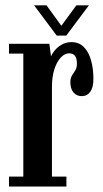

<svg xmlns="http://www.w3.org/2000/svg" viewBox="-20 -684 378 704"><path d="M13 0V-36.5H65.5V-487.5H13V-523.5H161L167 -477.5Q169.5 -484.5 179 -497Q188.5 -509.5 204.8 -519.5Q221 -529.5 242 -529.5Q270 -529.5 287.8 -511.2Q305.5 -493 314 -462.5Q322.5 -432 322.5 -394.5Q322.5 -363.5 311 -347.5Q299.5 -331.5 279.5 -331.5Q261 -331.5 249.5 -345Q238 -358.5 238 -382.5Q238 -398 244.2 -407.5Q250.5 -417 256.2 -426.2Q262 -435.5 262 -450.5Q262 -470.5 254.8 -479.5Q247.5 -488.5 233.5 -488.5Q217.5 -488.5 203 -473.2Q188.5 -458 179.5 -430.5Q170.5 -403 170.5 -365.5V-36.5H223.5V0ZM188 -553.5 105 -664.5H150.5L205 -589.5L260 -664.5H306L223 -553.5Z"/></svg>

Font: Imbue Thin 10pt SemiBold
Style: Regular
Weight: 600
Version: Version 1.102